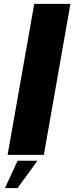

<svg xmlns="http://www.w3.org/2000/svg" viewBox="-20 -805 394 998"><path d="M19.5 0H208L346 -785H158ZM6 172.5H71.5L174.5 30.5H71.5Z"/></svg>

Font: Anybody Expanded
Style: Bold Italic
Weight: 700
Width: 7
Italic angle: -10°
Version: Version 1.113;gftools[0.9.25]